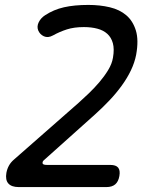

<svg xmlns="http://www.w3.org/2000/svg" viewBox="-20 -760 640 780"><path d="M56 0Q27 0 14 -14.5Q1 -29 6 -58Q9 -74 16.5 -87.5Q24 -101 37 -112L299 -342Q318 -359 340.5 -380.5Q363 -402 383.5 -426Q404 -450 419.5 -475.5Q435 -501 439 -526Q445 -561 438.5 -584.5Q432 -608 416 -622.5Q400 -637 375.5 -643.5Q351 -650 321 -650Q281 -650 251.5 -640.5Q222 -631 195 -616Q175 -605 158.5 -612.5Q142 -620 135 -637Q129 -653 137.5 -670Q146 -687 163 -698Q198 -721 240 -730.5Q282 -740 339 -740Q386 -740 426 -730.5Q466 -721 493 -698Q520 -675 532 -636Q544 -597 533 -537Q527 -506 512 -474.5Q497 -443 474.5 -412Q452 -381 424.5 -352Q397 -323 367 -296L157 -108Q152 -103 153 -96.5Q154 -90 171 -90H428Q451 -90 460 -79Q469 -68 465 -45Q461 -22 448 -11Q435 0 412 0Z"/></svg>

Font: Maple Mono Normal NL
Style: Italic
Weight: 400
Italic angle: -10°
Monospace: yes
Designer: subframe7536
Version: Version 7.000